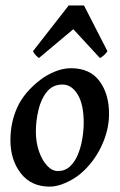

<svg xmlns="http://www.w3.org/2000/svg" viewBox="-20 -673 443 711"><path d="M383.8 -251Q383.8 -190.9 355 -130.4Q326.2 -69.8 275.9 -27.8Q252.4 -8.8 221.7 4.6Q190.9 18.1 163.6 18.1Q95.7 18.1 57.1 -31.2Q18.6 -80.6 18.6 -154.3Q18.6 -218.8 43.7 -274.7Q68.8 -330.6 128.9 -377Q151.9 -395 182.6 -407.7Q213.4 -420.4 242.7 -420.4Q313 -420.4 348.4 -372.8Q383.8 -325.2 383.8 -251ZM290 -218.3Q290 -286.6 267.6 -323.2Q245.1 -359.9 211.4 -359.9Q174.8 -359.9 153.1 -332.5Q131.3 -305.2 122.1 -264.6Q112.8 -224.1 112.8 -186Q112.8 -146 124.3 -112.8Q135.7 -79.6 154.3 -59.6Q172.9 -39.6 194.3 -39.6Q220.7 -39.6 239 -56.6Q257.3 -73.7 268.6 -101.1Q279.8 -128.4 284.9 -159.7Q290 -190.9 290 -218.3ZM377.9 -483.4Q366.2 -466.3 350.1 -458L251.5 -564.9L124 -458Q120.1 -460.9 113.3 -467.5Q106.4 -474.1 102.1 -483.4L234.4 -652.8H291Z"/></svg>

Font: Dai Banna SIL Medium
Style: Italic
Weight: 500
Italic angle: -11°
Designer: Victor Gaultney
Foundry: SIL International
Version: Version 4.000